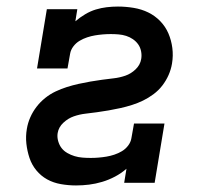

<svg xmlns="http://www.w3.org/2000/svg" viewBox="-20 -558 640 586"><path d="M212 8Q189 8 166 4Q143 0 124 -10.5Q105 -21 91 -38Q77 -55 70 -76Q63 -97 60.5 -119.5Q58 -142 62 -165Q65 -183 72.5 -200Q80 -217 91.5 -232Q103 -247 118 -259Q133 -271 150 -279Q167 -287 184.5 -292.5Q202 -298 220 -302Q238 -306 255.5 -309Q273 -312 291 -314.5Q309 -317 327 -319Q345 -321 362.5 -327Q380 -333 394 -346.5Q408 -360 411 -378Q413 -390 410.5 -402Q408 -414 401.5 -423Q395 -432 385.5 -438.5Q376 -445 365 -448.5Q354 -452 342 -453Q330 -454 318 -454Q306 -454 294 -453Q282 -452 270 -450Q258 -448 246 -444Q234 -440 223 -433.5Q212 -427 204 -416.5Q196 -406 194 -394L186 -349H93L123 -530H216L210 -493Q224 -505 240 -514.5Q256 -524 272.5 -529Q289 -534 306 -536Q323 -538 340 -538Q364 -538 388 -534Q412 -530 432.5 -520Q453 -510 469 -493.5Q485 -477 494 -456Q503 -435 506 -411.5Q509 -388 505 -364Q502 -346 494.5 -329Q487 -312 475.5 -297Q464 -282 448.5 -270.5Q433 -259 416.5 -251Q400 -243 382.5 -237.5Q365 -232 347 -228Q329 -224 311.5 -221Q294 -218 276 -215.5Q258 -213 240.5 -211Q223 -209 205.5 -203Q188 -197 173.5 -183.5Q159 -170 156 -152Q154 -140 157.5 -127.5Q161 -115 168 -106Q175 -97 185.5 -91Q196 -85 207.5 -81.5Q219 -78 231.5 -77Q244 -76 257 -76Q269 -76 281 -77Q293 -78 305 -80Q317 -82 329 -86Q341 -90 352 -96.5Q363 -103 371 -113.5Q379 -124 381 -136L389 -181H482L452 0H359L366 -43Q350 -29 331 -19Q312 -9 292 -3Q272 3 252 5.5Q232 8 212 8Z"/></svg>

Font: Iosevka Curly Slab MdExObl
Style: Regular
Weight: 500
Width: 7
Italic angle: -9°
Monospace: yes
Designer: Belleve Invis
Foundry: Belleve Invis
Version: Version 11.1.0; ttfautohint (v1.8.3)